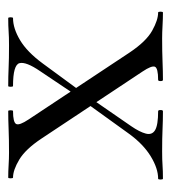

<svg xmlns="http://www.w3.org/2000/svg" viewBox="6 -432 426 479"><g transform="rotate(-90 219.5 -193.0)"><path d="M259.2 0Q256.2 0 256.2 -6Q256.2 -12 259.2 -12Q288.6 -12 292 -20Q295.4 -28 280 -51L112.8 -303Q86.2 -343 60.2 -358.5Q34.2 -374 15.6 -374Q13.6 -374 13.6 -380Q13.6 -386 15.6 -386Q30.6 -386 46.6 -385Q62.6 -384 77.6 -384Q111.2 -384 136 -385Q160.8 -386 181.4 -386Q183.4 -386 183.4 -380Q183.4 -374 181.4 -374Q153.4 -374 149.2 -366.2Q145 -358.4 160.6 -335L327.6 -83Q355.2 -41.8 381.9 -26.9Q408.6 -12 427.2 -12Q429.4 -12 429.4 -6Q429.4 0 427.2 0Q411.8 0 394.7 -1Q377.6 -2 363 -2Q329.4 -2 304.6 -1Q279.8 0 259.2 0ZM12.8 0Q10.6 0 10.6 -6Q10.6 -12 12.8 -12Q38.4 -12 68.9 -30.7Q99.4 -49.4 125.6 -85.8L206 -197.4L218.4 -187.4L144 -79.6Q129.2 -58.2 125.2 -42.7Q121.2 -27.2 133.8 -19.6Q146.4 -12 181 -12Q184 -12 184 -6Q184 0 181 0Q158 0 136.5 -1Q115 -2 81 -2Q59.2 -2 45.8 -1Q32.4 0 12.8 0ZM221.4 -192.6 211.4 -202.6 281 -306.4Q305.2 -341.8 300.9 -357.9Q296.6 -374 244 -374Q242 -374 242 -380Q242 -386 244 -386Q268 -386 289.5 -385Q311 -384 345 -384Q366.8 -384 380.2 -385Q393.6 -386 413.2 -386Q415.4 -386 415.4 -380Q415.4 -374 413.2 -374Q387.8 -374 358.4 -356.5Q329 -339 300.4 -300.2Z"/></g></svg>

Font: Cormorant Garamond Light
Style: Regular
Weight: 300
Designer: Christian Thalmann (Catharsis Fonts)
Foundry: Catharsis Fonts
Version: Version 4.001